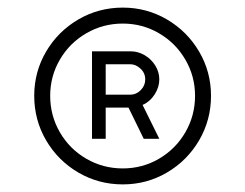

<svg xmlns="http://www.w3.org/2000/svg" viewBox="-20 -782 645 505"><path d="M303 -297Q239.5 -297 186 -328.2Q132.5 -359.5 101.2 -413Q70 -466.5 70 -530Q70 -593 101.2 -646.2Q132.5 -699.5 186 -730.8Q239.5 -762 303 -762Q366 -762 419.2 -730.8Q472.5 -699.5 503.8 -646.2Q535 -593 535 -530Q535 -466.5 503.8 -413Q472.5 -359.5 419.2 -328.2Q366 -297 303 -297ZM303 -339Q354.5 -339 398.2 -364.5Q442 -390 467.5 -434Q493 -478 493 -530Q493 -581.5 467.5 -625.2Q442 -669 398.2 -694.5Q354.5 -720 303 -720Q251 -720 207 -694.5Q163 -669 137.5 -625.2Q112 -581.5 112 -530Q112 -478 137.5 -434Q163 -390 207 -364.5Q251 -339 303 -339ZM222 -417V-647H324Q343 -647 360.5 -636.8Q378 -626.5 388.5 -609.5Q399 -592.5 399 -573Q399 -553 387 -534Q375 -515 355 -506L399 -417H358L318 -499H258V-417ZM323 -533Q338.5 -533 350.2 -545Q362 -557 362 -573Q362 -590 349.5 -601.5Q337 -613 323 -613H258V-533Z"/></svg>

Font: Manrope
Style: Regular
Weight: 400
Designer: Mikhail Sharanda
Foundry: Mikhail Sharanda
Version: Version 4.503